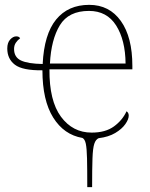

<svg xmlns="http://www.w3.org/2000/svg" viewBox="-20 -562 619 792"><path d="M340 210Q340 134 339 92Q338 50 334 31Q330 12 320 7Q244 -6 199.5 -77Q155 -148 155 -272Q73 -271 41.5 -295Q10 -319 10 -362Q10 -386 22 -399Q34 -412 47 -412Q59 -412 63 -404Q53 -397 45.5 -386Q38 -375 38 -360Q38 -326 66.5 -312.5Q95 -299 156 -298Q162 -421 211.5 -481.5Q261 -542 348 -542Q431 -542 478.5 -475.5Q526 -409 526 -290V-276H184Q183 -146 231.5 -80.5Q280 -15 358 -15Q415 -15 450 -40.5Q485 -66 502 -103Q511 -97 511 -85Q511 -70 497 -50Q483 -30 455.5 -13.5Q428 3 387 8Q375 13 369 31Q363 49 361.5 91Q360 133 360 210ZM498 -300Q497 -397 459 -457Q421 -517 347 -517Q263 -517 227 -458Q191 -399 186 -300Z"/></svg>

Font: Noto Serif Thin
Style: Regular
Weight: 100
Designer: Monotype Design Team
Foundry: Monotype Imaging Inc.
Version: Version 2.015